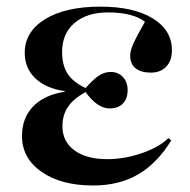

<svg xmlns="http://www.w3.org/2000/svg" viewBox="-20 -550 579 584"><path d="M263.2 14.2Q166 14.2 106.4 -27.3Q46.9 -68.8 46.9 -136.2Q46.9 -190.9 80.6 -226.1Q114.3 -261.2 176.8 -271V-272.9Q119.1 -281.2 87.2 -312Q55.2 -342.8 55.2 -389.2Q55.2 -453.6 117.2 -491.7Q179.2 -529.8 285.2 -529.8Q386.2 -529.8 444.6 -494.1Q502.9 -458.5 502.9 -397Q502.9 -365.7 485.6 -347.4Q468.3 -329.1 439 -329.1Q408.7 -329.1 392.3 -342.3Q376 -355.5 376 -380.9Q376 -395.5 385.3 -416.5Q394.5 -437.5 420.9 -483.9Q383.3 -512.2 309.1 -512.2Q244.1 -512.2 206.5 -480Q168.9 -447.8 168.9 -392.1Q168.9 -351.6 185.5 -325.9Q202.1 -300.3 240.2 -282.2Q265.1 -310.1 281.7 -320.6Q298.3 -331.1 316.9 -331.1Q339.8 -331.1 354 -315.7Q368.2 -300.3 368.2 -275.9Q368.2 -250 353.8 -235.1Q339.4 -220.2 313 -220.2Q276.4 -220.2 240.2 -270Q203.6 -250 186.8 -225.1Q169.9 -200.2 169.9 -166Q169.9 -119.6 206.3 -92.8Q242.7 -65.9 306.2 -65.9Q358.4 -65.9 411.1 -84Q463.9 -102.1 492.2 -129.9L501 -123Q458 -53.2 400.1 -19.5Q342.3 14.2 263.2 14.2Z"/></svg>

Font: Display Semibold
Style: Regular
Weight: 600
Designer: Latin by Veronika Burian and Jose Scaglione. Greek by Irene Vlachou. Cyrillic by Vera Evstafieva.
Foundry: TypeTogether
Version: Version 3.002